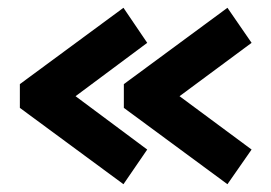

<svg xmlns="http://www.w3.org/2000/svg" viewBox="-20 -531 697 493"><path d="M31 -254V-315L297 -511L358 -421L174 -284L358 -147L297 -58ZM298 -254V-315L564 -511L626 -421L441 -284L626 -147L564 -58Z"/></svg>

Font: Kanit SemiBold
Style: Regular
Weight: 600
Designer: Katatrad Team
Foundry: CadsonDemak
Version: Version 1.030